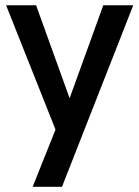

<svg xmlns="http://www.w3.org/2000/svg" viewBox="-20 -508 535 738"><path d="M105.5 210 193.4 -9.8 3.4 -487.8H118.7L247.6 -130.4L377 -487.8H492.2L218.3 210Z"/></svg>

Font: Acari Sans SemiBold
Style: Regular
Weight: 600
Designer: Alfredo Marco Pradil and Stefan Peev
Foundry: Hanken Design Co.
Version: Version 1.045;January 11, 2019;FontCreator 11.5.0.2425 64-bi